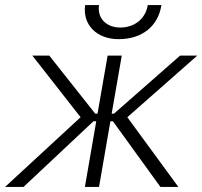

<svg xmlns="http://www.w3.org/2000/svg" viewBox="-49 -740 801 760"><path d="M-29 0H44L321 -260H332L287 0H343L388 -260H398L586 0H657L455 -276L732 -520H664L402 -290H393L433 -520H377L337 -290H328L146 -520H79L270 -276ZM420 -585C515 -585 577 -637 590 -720H536C527 -665 483 -631 427 -631C372 -631 335 -668 343 -720H288C277 -640 336 -585 420 -585Z"/></svg>

Font: Fixel Display 20240404 Light
Style: Italic
Weight: 300
Italic angle: -10°
Designer: AlfaBravo + MacPaw
Foundry: Kyrylo Tkachov, Marchela Mozhyna, Serhii Makarenko, Maria Weinstein, Zakhar Kryvoshyya
Version: Version 1.211;Glyphs 3.2 (3225)